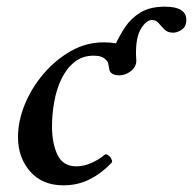

<svg xmlns="http://www.w3.org/2000/svg" viewBox="-20 -543 579 576"><path d="M170 13Q107 13 70.5 -28.5Q34 -70 34 -132Q34 -180 54.5 -230Q75 -280 111 -322Q147 -364 193 -390Q239 -416 291 -416Q311 -416 328 -413Q338 -435 355 -461Q372 -487 400.5 -505Q429 -523 475 -523Q539 -523 539 -483Q539 -464 526 -454.5Q513 -445 499 -445Q483 -445 473.5 -454.5Q464 -464 456 -473.5Q448 -483 436 -483Q419 -483 403 -457Q387 -431 388 -378L389 -362Q389 -342 372.5 -329.5Q356 -317 338 -317Q316 -317 309 -330Q307 -341 305 -350.5Q303 -360 298 -363Q288 -376 261 -376Q227 -376 203 -356.5Q179 -337 164 -305.5Q149 -274 142.5 -236.5Q136 -199 136 -164Q136 -113 152.5 -78.5Q169 -44 209 -44Q232 -44 255 -54.5Q278 -65 293 -78Q297 -82 303.5 -78Q310 -74 314 -66.5Q318 -59 315 -55Q286 -24 250 -5.5Q214 13 170 13Z"/></svg>

Font: Junicode SmExp
Style: Bold Italic
Weight: 700
Width: 6
Italic angle: -11°
Designer: Peter S. Baker
Version: Version 2.205; ttfautohint (v1.8.4)